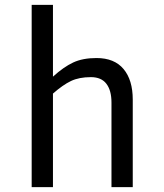

<svg xmlns="http://www.w3.org/2000/svg" viewBox="-20 -774 680 794"><path d="M529 -362V0H441V-350Q441 -400 420 -427.5Q399 -455 356 -455Q307 -455 273.5 -439Q240 -423 199 -387V0H111V-754H199V-457Q243 -497 282.5 -515.5Q322 -534 379 -534Q453 -534 491 -488.5Q529 -443 529 -362Z"/></svg>

Font: Amiko
Style: Regular
Weight: 400
Designer: Pablo Impallari, Rodrigo Fuenzalida, Andres Torresi
Foundry: Impallari Type
Version: Version 1.001; ttfautohint (v1.3)